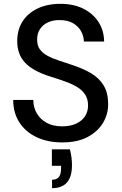

<svg xmlns="http://www.w3.org/2000/svg" viewBox="-20 -732 635 1003"><path d="M305 12Q229 12 171 -15.5Q113 -43 81 -93Q49 -143 49 -210H154Q154 -172 172 -140.5Q190 -109 223.5 -90.5Q257 -72 305 -72Q347 -72 377.5 -86Q408 -100 424 -124.5Q440 -149 440 -181Q440 -215 424.5 -238.5Q409 -262 382 -278Q355 -294 318.5 -307Q282 -320 240 -333Q152 -361 111 -404.5Q70 -448 70 -517Q70 -576 97.5 -619.5Q125 -663 176 -687.5Q227 -712 295 -712Q364 -712 414.5 -687Q465 -662 494 -618Q523 -574 524 -515H418Q418 -542 404 -568Q390 -594 362 -610.5Q334 -627 293 -627Q259 -628 232 -616Q205 -604 189.5 -581Q174 -558 174 -526Q174 -494 188 -474.5Q202 -455 227.5 -441Q253 -427 288 -415.5Q323 -404 365 -390Q416 -373 457 -348.5Q498 -324 521.5 -285.5Q545 -247 545 -187Q545 -135 518 -90Q491 -45 438 -16.5Q385 12 305 12ZM252 251V207Q277 207 288 192Q299 177 299 148V134H251V48H345Q351 70 353.5 91Q356 112 356 130Q356 192 329.5 221.5Q303 251 252 251Z"/></svg>

Font: DM Sans 9pt Medium
Style: Regular
Weight: 500
Version: Version 4.004;gftools[0.9.30]